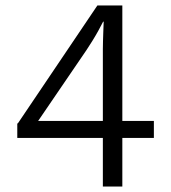

<svg xmlns="http://www.w3.org/2000/svg" viewBox="-20 -680 625 700"><path d="M355 0V-177H43V-230Q43 -230 43.5 -230Q44 -230 44.5 -230Q45 -230 45 -230L335 -660H426V-239H541V-177H426V0ZM119 -239H355V-501Q355 -516 355.5 -530Q356 -544 356.5 -561Q357 -578 358 -601H356Q349 -587 338.5 -568Q328 -549 316.5 -530.5Q305 -512 295 -497L119 -239Q119 -239 119 -239Q119 -239 119 -239Z"/></svg>

Font: Kantumruy Pro
Style: Regular
Weight: 400
Designer: Sovichet Tep
Foundry: Sovichet Tep
Version: Version 1.002